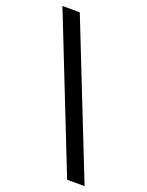

<svg xmlns="http://www.w3.org/2000/svg" viewBox="-148 -746 722 941"><g transform="rotate(20 212.5 -276.0)"><path d="M414.5 121H323.5L10.5 -671.5H101Z"/></g></svg>

Font: Anek Latin Medium Medium
Style: Regular
Weight: 500
Version: Version 1.003